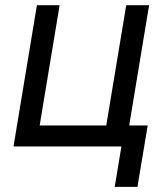

<svg xmlns="http://www.w3.org/2000/svg" viewBox="-20 -566 637 742"><path d="M32.2 0 122.6 -545.9H210.4L133.3 -81.1H390.6L467.8 -545.9H556.2L465.8 0ZM423.3 156.2 449.2 0H412.6L425.8 -81.1H550.8L511.2 156.2Z"/></svg>

Font: Inter Variable
Style: Italic
Weight: 400
Italic angle: -9.39999°
Designer: Rasmus Andersson
Foundry: rsms
Version: Version 4.001;git-9221beed3